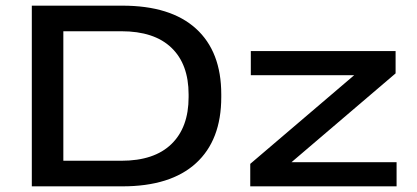

<svg xmlns="http://www.w3.org/2000/svg" viewBox="-20 -659 1473 679"><path d="M175 0V-90.5H409Q525.5 -90.5 586.2 -149.5Q647 -208.5 647 -315.5V-325Q647 -432 586.2 -490.2Q525.5 -548.5 409 -548.5H172V-639H412.5Q583.5 -639 673 -557.8Q762.5 -476.5 762.5 -325.5V-315.5Q762.5 -163.5 673 -81.8Q583.5 0 412.5 0ZM92.5 0V-639H204V0ZM1382.5 -85.5V0H865V-79.5L1232.5 -393H867V-478.5H1379V-399.5L1011 -85.5Z"/></svg>

Font: Anek Latin Expanded Medium
Style: Regular
Weight: 500
Width: 7
Designer: Yesha Goshar
Foundry: Ek Type
Version: Version 1.003